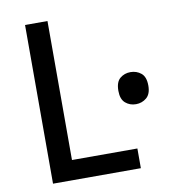

<svg xmlns="http://www.w3.org/2000/svg" viewBox="-84 -830 805 902"><g transform="rotate(-10 318.5 -378.5)"><path d="M96 0V-757H203V-94H515V0ZM545 -300Q516 -300 495 -318Q474 -336 474 -376Q474 -418 495 -435.5Q516 -453 545 -453Q574 -453 595.5 -435.5Q617 -418 617 -376Q617 -336 595.5 -318Q574 -300 545 -300Z"/></g></svg>

Font: Menbere
Style: Regular
Weight: 400
Designer: Aleme Tadesse
Foundry: Sorkin Type Co
Version: Version 1.000